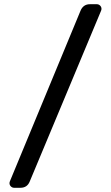

<svg xmlns="http://www.w3.org/2000/svg" viewBox="-20 -806 526 910"><path d="M406 -786H439Q448 -786 454.5 -779.5Q461 -773 461 -764Q461 -760 459 -755L121 54Q109 84 77 84H47Q38 84 31.5 77.5Q25 71 25 62Q25 58 27 53L362 -756Q375 -786 406 -786Z"/></svg>

Font: Hezaedrus
Style: Regular
Weight: 400
Designer: Hubert & Fischer
Foundry: Hubert & Fischer
Version: Version 1.10;September 3, 2019;FontCreator 11.5.0.2425 64-bi